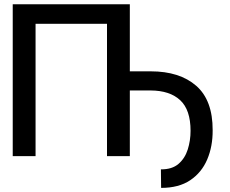

<svg xmlns="http://www.w3.org/2000/svg" viewBox="-20 -748 1101 920"><path d="M602.1 -727.5V0H492.7V-633.8H150.4V0H41V-727.5ZM585.9 -314.5V-406.2H702.1Q840.8 -406.2 920.2 -336.9Q999.5 -267.6 999 -124Q999.5 -46.4 972.9 16.1Q946.3 78.6 891.6 115.5Q836.9 152.3 752 152.3L751 63.5Q804.2 64 835.2 37.4Q866.2 10.7 879.6 -31.7Q893.1 -74.2 893.1 -121.1Q893.1 -221.7 843.5 -267.8Q793.9 -314 702.1 -314.5Z"/></svg>

Font: Inter Tight Medium
Style: Regular
Weight: 500
Designer: Rasmus Andersson
Foundry: rsms
Version: Version 3.004; ttfautohint (v1.8.4.7-5d5b)